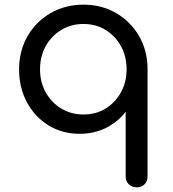

<svg xmlns="http://www.w3.org/2000/svg" viewBox="-20 -571 744 825"><path d="M568 234Q547 234 533.5 221Q520 208 520 187V-91Q487 -47 435.5 -21.5Q384 4 322 4Q248 4 189 -32Q130 -68 96 -131Q62 -194 62 -273Q62 -352 98 -415Q134 -478 197 -514.5Q260 -551 339 -551Q416 -551 478.5 -515Q541 -479 577.5 -416Q614 -353 614 -274V187Q614 208 601 221Q588 234 568 234ZM338 -79Q392 -79 433.5 -104.5Q475 -130 499.5 -174Q524 -218 524 -273Q524 -329 499.5 -373Q475 -417 433.5 -442.5Q392 -468 338 -468Q286 -468 243.5 -442.5Q201 -417 176.5 -373Q152 -329 152 -273Q152 -218 176.5 -174Q201 -130 243.5 -104.5Q286 -79 338 -79Z"/></svg>

Font: Comfortaa SemiBold
Style: Regular
Weight: 600
Designer: Johan Aakerlund
Foundry: Johan Aakerlund
Version: Version 3.104; ttfautohint (v1.8.1.43-b0c9)